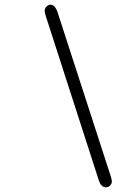

<svg xmlns="http://www.w3.org/2000/svg" viewBox="-20 -714 565 817"><path d="M170 -667Q170 -678 178 -686Q186 -694 195 -694Q213 -694 224 -665L449 29Q456 50 456 57Q456 67 449 75Q442 83 430 83Q421 83 414.5 77Q408 71 405.5 66Q403 61 399 49L175 -645Q170 -662 170 -667Z"/></svg>

Font: CMU Typewriter Text
Style: LightOblique
Weight: 200
Italic angle: -9.46001°
Version: Version 0.7.0